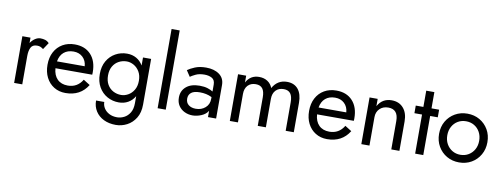

<svg xmlns="http://www.w3.org/2000/svg" viewBox="-75 -1206 4880 1862"><g transform="rotate(10 2365.0 -275.0)"><path d="M294 -372Q278 -384 265 -389.5Q252 -395 232 -395Q187 -395 171 -362.5Q155 -330 155 -280V0H75V-460H155V-407Q174 -436 200 -453Q226 -470 252 -470Q277 -470 298.5 -463.5Q320 -457 338 -438Z M581 10Q517 10 467.5 -20.5Q418 -51 390.5 -105Q363 -159 363 -230Q363 -302 391.5 -356Q420 -410 471.5 -440Q523 -470 591 -470Q692 -470 750 -407Q808 -344 808 -234Q808 -227 807.5 -219.5Q807 -212 807 -210H445Q450 -141 488 -103Q526 -65 591 -65Q685 -65 735 -148L800 -107Q728 10 581 10ZM591 -400Q532 -400 495 -368.5Q458 -337 448 -278H721Q717 -333 681.5 -366.5Q646 -400 591 -400Z M887 30H968Q968 63 986 91.5Q1004 120 1037 137.5Q1070 155 1115 155Q1150 155 1184 138Q1218 121 1240.5 84.5Q1263 48 1263 -10V-79Q1238 -36 1197.5 -13Q1157 10 1106 10Q1044 10 992 -19Q940 -48 909 -102Q878 -156 878 -230Q878 -305 909 -358.5Q940 -412 992 -441Q1044 -470 1106 -470Q1157 -470 1197.5 -447Q1238 -424 1263 -381V-460H1343V-10Q1343 69 1310 122.5Q1277 176 1225 203Q1173 230 1115 230Q1048 230 996.5 205Q945 180 916 134.5Q887 89 887 30ZM959 -230Q959 -177 980.5 -140Q1002 -103 1038 -84Q1074 -65 1116 -65Q1151 -65 1185 -84Q1219 -103 1241 -140Q1263 -177 1263 -230Q1263 -283 1241 -320Q1219 -357 1185 -376Q1151 -395 1116 -395Q1074 -395 1038 -376Q1002 -357 980.5 -320Q959 -283 959 -230Z M1488 -780H1568V0H1488Z M1742 -354 1703 -413Q1729 -432 1774.5 -451Q1820 -470 1884 -470Q1964 -470 2014 -433.5Q2064 -397 2064 -330V0H1984V-62Q1962 -26 1918 -8Q1874 10 1832 10Q1790 10 1753.5 -7.5Q1717 -25 1695 -58Q1673 -91 1673 -138Q1673 -205 1720.5 -245.5Q1768 -286 1853 -286Q1899 -286 1931.5 -275.5Q1964 -265 1984 -252V-319Q1984 -366 1953.5 -383Q1923 -400 1880 -400Q1828 -400 1793 -383Q1758 -366 1742 -354ZM1754 -142Q1754 -102 1781.5 -80.5Q1809 -59 1853 -59Q1908 -59 1946 -92Q1984 -125 1984 -180V-197Q1956 -211 1927 -217Q1898 -223 1866 -223Q1808 -223 1781 -201.5Q1754 -180 1754 -142Z M2829 -290V0H2749V-280Q2749 -339 2727.5 -367Q2706 -395 2661 -395Q2612 -395 2583 -364.5Q2554 -334 2554 -280V0H2474V-280Q2474 -339 2452.5 -367Q2431 -395 2386 -395Q2337 -395 2308 -364.5Q2279 -334 2279 -280V0H2199V-460H2279V-393Q2320 -470 2406 -470Q2454 -470 2488.5 -447.5Q2523 -425 2539 -384Q2587 -470 2681 -470Q2752 -470 2790.5 -423Q2829 -376 2829 -290Z M3157 10Q3093 10 3043.5 -20.5Q2994 -51 2966.5 -105Q2939 -159 2939 -230Q2939 -302 2967.5 -356Q2996 -410 3047.5 -440Q3099 -470 3167 -470Q3268 -470 3326 -407Q3384 -344 3384 -234Q3384 -227 3383.5 -219.5Q3383 -212 3383 -210H3021Q3026 -141 3064 -103Q3102 -65 3167 -65Q3261 -65 3311 -148L3376 -107Q3304 10 3157 10ZM3167 -400Q3108 -400 3071 -368.5Q3034 -337 3024 -278H3297Q3293 -333 3257.5 -366.5Q3222 -400 3167 -400Z M3789 -280Q3789 -395 3691 -395Q3639 -395 3606.5 -363Q3574 -331 3574 -280V0H3494V-460H3574V-388Q3619 -470 3711 -470Q3784 -470 3826.5 -421.5Q3869 -373 3869 -290V0H3789Z M3949 -460H4024V-620H4104V-460H4179V-385H4104V0H4024V-385H3949Z M4219 -230Q4219 -300 4250.5 -354Q4282 -408 4336 -439Q4390 -470 4457 -470Q4525 -470 4578.5 -439Q4632 -408 4663.5 -354Q4695 -300 4695 -230Q4695 -161 4663.5 -106.5Q4632 -52 4578.5 -21Q4525 10 4457 10Q4390 10 4336 -21Q4282 -52 4250.5 -106.5Q4219 -161 4219 -230ZM4300 -230Q4300 -182 4320.5 -145Q4341 -108 4376.5 -86.5Q4412 -65 4457 -65Q4502 -65 4537.5 -86.5Q4573 -108 4593.5 -145Q4614 -182 4614 -230Q4614 -278 4593.5 -315.5Q4573 -353 4537.5 -374Q4502 -395 4457 -395Q4412 -395 4376.5 -374Q4341 -353 4320.5 -315.5Q4300 -278 4300 -230Z"/></g></svg>

Font: Jost
Style: Regular
Weight: 400
Version: Version 3.500